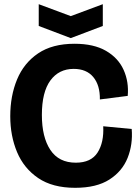

<svg xmlns="http://www.w3.org/2000/svg" viewBox="-20 -883 669 917"><path d="M339 14Q231 14 162.5 -32.5Q94 -79 61.5 -156.5Q29 -234 29 -328Q29 -425 61.5 -503.5Q94 -582 162 -628Q230 -674 336 -674Q428 -674 486.5 -640Q545 -606 570.5 -549Q596 -492 590 -425L457 -408Q458 -476 425.5 -515Q393 -554 332 -554Q261 -554 220.5 -498.5Q180 -443 180 -334Q180 -228 220.5 -167Q261 -106 342 -106Q415 -106 446 -154.5Q477 -203 473 -280L609 -267Q615 -193 589.5 -129Q564 -65 502.5 -25.5Q441 14 339 14ZM165 -863 318 -806 471 -863V-759L318 -701L165 -759Z"/></svg>

Font: Bricolage Grotesque 96pt Bricolage Grotesque 48pt Regular
Style: Bold
Weight: 700
Designer: Mathieu Triay
Foundry: Atelier Triay
Version: Version 1.001; ttfautohint (v1.8.4.7-5d5b);gftools[0.9.33.de